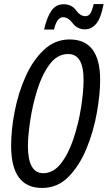

<svg xmlns="http://www.w3.org/2000/svg" viewBox="-20 -919 532 949"><path d="M247 -773Q261 -834 292 -834Q317 -834 339.5 -804Q362 -774 400 -774Q432 -774 455.5 -801.5Q479 -829 492 -899H443Q435 -865 426 -852Q417 -839 402 -839Q377 -839 355.5 -868.5Q334 -898 294 -898Q256 -898 233.5 -865Q211 -832 198 -773ZM475 -524Q475 -724 324 -724Q252 -724 197.5 -673Q143 -622 107 -542Q71 -462 53 -370.5Q35 -279 35 -198Q35 10 188 10Q265 10 319.5 -46Q374 -102 408.5 -187Q443 -272 459 -363Q475 -454 475 -524ZM118 -197Q118 -245 129 -320.5Q140 -396 163.5 -472.5Q187 -549 225 -600.5Q263 -652 317 -652Q393 -652 393 -525Q393 -465 380.5 -386.5Q368 -308 343.5 -234Q319 -160 281.5 -111.5Q244 -63 194 -63Q118 -63 118 -197Z"/></svg>

Font: Noto Sans Display Condensed
Style: Italic
Weight: 400
Width: 3
Designer: Monotype Design team
Foundry: Monotype Imaging Inc.
Version: 1.000